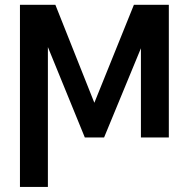

<svg xmlns="http://www.w3.org/2000/svg" viewBox="-20 -565 775 789"><path d="M367.7 -142.6 530.3 -545.4H673.8V0H559.1V-366.7L407.7 0H328.6L176.8 -371.6V203.1H62V-545.4H207.5Z"/></svg>

Font: Interop Med
Style: Regular
Weight: 500
Designer: Rasmus Andersson, Google, Jang Haemin
Foundry: jhaemin
Version: Version 1.007